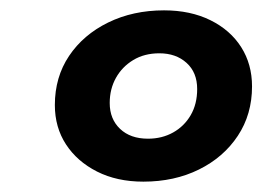

<svg xmlns="http://www.w3.org/2000/svg" viewBox="-20 -770 507 371"><path d="M257 -419Q206 -419 167.5 -438.5Q129 -458 107.5 -491Q86 -524 86 -567Q86 -621 113.5 -662Q141 -703 189 -726.5Q237 -750 297 -750Q348 -750 386.5 -731Q425 -712 446 -679Q467 -646 467 -603Q467 -549 439.5 -507.5Q412 -466 364.5 -442.5Q317 -419 257 -419ZM266 -502Q293 -502 314.5 -514Q336 -526 348.5 -547.5Q361 -569 361 -598Q361 -630 340.5 -648.5Q320 -667 288 -667Q259 -667 237.5 -654Q216 -641 204 -619.5Q192 -598 192 -571Q192 -540 212 -521Q232 -502 266 -502Z"/></svg>

Font: Montserrat Thin
Style: Bold Italic
Weight: 700
Italic angle: -11.3°
Version: Version 9.000